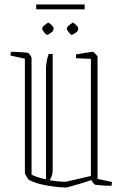

<svg xmlns="http://www.w3.org/2000/svg" viewBox="-20 -834 558 864"><path d="M92 -570 27 -584 29 -601Q46 -601 70.5 -599.5Q95 -598 107 -596Q109 -595 115.5 -586Q122 -577 122 -574V-48Q148 -35 187 -27V-529Q187 -537 189.5 -554Q192 -571 199 -591H217V-64Q217 -47 204 -23Q243 -16 276 -16L389 -42V-569L322 -572V-589Q328 -590 345 -593Q362 -596 378.5 -598.5Q395 -601 398 -601Q400 -601 409.5 -591.5Q419 -582 419 -579V-29L484 -15L482 2Q463 2 441 0.5Q419 -1 407 -3Q405 -4 399.5 -11Q394 -18 391 -24Q373 -17 347.5 -9.5Q322 -2 301 4Q280 10 275 10Q229 8 184 -0.5Q139 -9 109 -25Q107 -27 99.5 -39.5Q92 -52 92 -55ZM143 -792V-814H361V-792ZM282 -711Q283 -714 294.5 -723Q306 -732 308 -732Q312 -732 323 -721Q334 -710 332 -705L330 -696Q329 -692 317.5 -684.5Q306 -677 303 -677Q299 -677 289.5 -689Q280 -701 281 -704ZM171 -711Q172 -714 183.5 -723Q195 -732 197 -732Q201 -732 212 -721Q223 -710 221 -705L219 -696Q218 -692 206.5 -684.5Q195 -677 192 -677Q188 -677 178.5 -689Q169 -701 170 -704Z"/></svg>

Font: Grenze Gotisch Thin
Style: Regular
Weight: 100
Designer: Renata Polastri
Foundry: Omnibus-Type
Version: Version 1.001